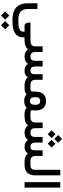

<svg xmlns="http://www.w3.org/2000/svg" viewBox="1154 -1878 1152 3499"><g transform="rotate(90 1729.5 -128.0)"><path d="M676.8 0H660.2V28.8Q660.2 121.6 588.6 170.9Q517.1 220.2 382.3 220.2H335.4Q188.5 220.2 113.8 149.9Q39.1 79.6 39.1 -58.1V-224.6V-234.4H48.8L134.3 -233.9H144V-224.1V-58.6Q144 28.3 190.9 70.6Q237.8 112.8 335.4 112.8H382.3Q419.4 112.8 448.5 109.1Q477.5 105.5 502.9 96.2Q528.3 86.9 542.2 69.1Q556.2 51.3 556.2 25.4V0H442.4Q425.8 0 414.3 -13.4Q402.8 -26.9 397 -50.3Q394 -61 393.1 -65.9Q392.1 -70.8 390.6 -79.3Q389.2 -87.9 389.9 -91.6Q390.6 -95.2 392.3 -99.6Q394 -104 398.2 -105.7Q402.3 -107.4 408.7 -107.4H676.8Q689 -107.4 689 -57.1V-51.8Q689 0 676.8 0ZM364.7 353.5 439.5 278.3 514.6 353.5 439.5 428.7ZM188 353.5 263.2 278.3 337.9 353.5 263.2 428.7Z M1546.9 0H1537.1Q1485.8 0 1448.5 -15.1Q1411.1 -30.3 1386.7 -60.1Q1367.2 -28.8 1340.1 -14.4Q1313 0 1272.5 0Q1186 0 1141.6 -60.5Q1099.1 0 1007.3 0Q924.3 0 877.9 -62Q828.1 0 717.8 0H671.9Q659.7 0 659.7 -51.8V-57.1Q659.7 -107.4 671.9 -107.4H718.3Q772.5 -107.4 798.3 -128.4Q824.2 -149.4 824.2 -192.4V-319.3V-329.1H834H917.5H927.2V-319.3L927.7 -191.4Q928.2 -147.9 947.8 -127.7Q967.3 -107.4 1009.3 -107.4Q1048.8 -107.4 1068.1 -127.9Q1087.4 -148.4 1087.4 -191.9L1087.9 -319.3V-329.1H1097.7H1180.7H1190.4V-319.3L1190.9 -192.9Q1191.4 -148.4 1210.7 -128.2Q1230 -107.9 1271 -107.9Q1302.2 -107.9 1317.1 -127.7Q1332 -147.5 1332 -191.9V-319.3V-329.1H1341.8H1423.8H1433.6V-319.3L1434.1 -193.4Q1434.6 -149.4 1458.5 -128.4Q1482.4 -107.4 1533.2 -107.4H1546.9Q1559.1 -107.4 1559.1 -57.1V-51.8Q1559.1 0 1546.9 0Z M2064.5 0H2048.8Q2018.1 0 1989.5 -9.5Q1960.9 -19 1941.9 -37.1Q1897.5 6.8 1818.8 6.8Q1778.3 6.8 1749.5 -3.7Q1720.7 -14.2 1696.8 -36.1Q1660.2 0 1591.3 0H1541.5Q1529.3 0 1529.3 -51.8V-57.1Q1529.3 -107.4 1541.5 -107.4H1590.3Q1611.8 -107.4 1624 -111.1Q1636.2 -114.7 1641.1 -120.8Q1646 -127 1647 -137.2Q1648.4 -149.9 1648.4 -192.9Q1648.4 -290.5 1692.6 -340.8Q1736.8 -391.1 1818.8 -391.1Q1993.2 -391.1 1993.2 -191.9Q1993.2 -182.1 1991.7 -168.5Q1990.2 -154.8 1989 -144.5Q1987.8 -134.3 1987.8 -132.3Q1987.8 -121.1 2002.7 -114.3Q2017.6 -107.4 2047.9 -107.4H2064.5Q2076.7 -107.4 2076.7 -57.1V-51.8Q2076.7 0 2064.5 0ZM1890.1 -193.8Q1890.1 -241.7 1873 -263.2Q1856 -284.7 1819.3 -284.7Q1783.7 -284.7 1766.6 -263.2Q1749.5 -241.7 1749.5 -193.8Q1749.5 -97.7 1819.8 -97.7Q1890.1 -97.7 1890.1 -193.8Z M2440.9 -613.3 2511.7 -683.6 2582 -613.3 2511.7 -542ZM2526.9 -492.7 2597.7 -564 2668.9 -492.7 2597.7 -422.4ZM2354 -492.7 2425.3 -564 2496.1 -492.7 2425.3 -422.4ZM2934.6 0H2924.8Q2873.5 0 2836.2 -15.1Q2798.8 -30.3 2774.4 -60.1Q2754.9 -28.8 2727.8 -14.4Q2700.7 0 2660.2 0Q2573.7 0 2529.3 -60.5Q2486.8 0 2395 0Q2312 0 2265.6 -62Q2215.8 0 2105.5 0H2059.6Q2047.4 0 2047.4 -51.8V-57.1Q2047.4 -107.4 2059.6 -107.4H2106Q2160.2 -107.4 2186 -128.4Q2211.9 -149.4 2211.9 -192.4V-319.3V-329.1H2221.7H2305.2H2314.9V-319.3L2315.4 -191.4Q2315.9 -147.9 2335.4 -127.7Q2355 -107.4 2397 -107.4Q2436.5 -107.4 2455.8 -127.9Q2475.1 -148.4 2475.1 -191.9L2475.6 -319.3V-329.1H2485.4H2568.4H2578.1V-319.3L2578.6 -192.9Q2579.1 -148.4 2598.4 -128.2Q2617.7 -107.9 2658.7 -107.9Q2689.9 -107.9 2704.8 -127.7Q2719.7 -147.5 2719.7 -191.9V-319.3V-329.1H2729.5H2811.5H2821.3V-319.3L2821.8 -193.4Q2822.3 -149.4 2846.2 -128.4Q2870.1 -107.4 2920.9 -107.4H2934.6Q2946.8 -107.4 2946.8 -57.1V-51.8Q2946.8 0 2934.6 0Z M2929.2 -107.4H2988.8Q3032.7 -107.4 3053.2 -127.7Q3073.7 -147.9 3073.7 -190.9V-641.6V-651.4H3083.5H3165H3174.8V-641.6V-191.4Q3174.8 -98.1 3127.4 -49.1Q3080.1 0 2988.3 0H2929.2Q2917 0 2917 -51.8V-57.1Q2917 -107.4 2929.2 -107.4Z M3308.1 -651.4H3389.2H3398.9V-641.6V-10.3V-0.5H3389.2H3308.1H3298.3V-10.3V-641.6V-651.4Z"/></g></svg>

Font: Shabnam Medium FD-WOL
Style: Medium-FD-WOL
Weight: 500
Foundry: DejaVu fonts team - Redesigned by Saber Rastikerdar - Based on Vazir font
Version: Version 5.0.1